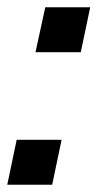

<svg xmlns="http://www.w3.org/2000/svg" viewBox="-29 -510 269 530"><path d="M96 -490H220L194 -366H69ZM17 -124H141L115 0H-9Z"/></svg>

Font: Decalotype Medium Italic
Style: Regular
Weight: 500
Italic angle: -12°
Designer: Alfredo Marco Pradil
Foundry: Alfredo Marco Pradil
Version: Version 1.0